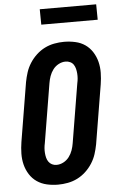

<svg xmlns="http://www.w3.org/2000/svg" viewBox="-61 -968 623 1017"><g transform="rotate(-5 250.0 -459.0)"><path d="M206 8Q176 8 147 1.5Q118 -5 94.5 -21Q71 -37 55.5 -61.5Q40 -86 33 -114Q26 -142 26.5 -172.5Q27 -203 32 -234L84 -548Q89 -574 97 -599Q105 -624 120 -647.5Q135 -671 155.5 -690Q176 -709 200 -721Q224 -733 250.5 -738Q277 -743 303 -743Q333 -743 362.5 -736.5Q392 -730 415 -714Q438 -698 453.5 -673.5Q469 -649 476 -621Q483 -593 482.5 -562.5Q482 -532 477 -501L425 -187Q420 -161 412 -136Q404 -111 389 -87.5Q374 -64 353.5 -45Q333 -26 309 -14Q285 -2 258.5 3Q232 8 206 8ZM207 -97Q226 -97 244 -106.5Q262 -116 274 -132Q286 -148 292.5 -166.5Q299 -185 302 -204L354 -518Q357 -531 358 -544Q359 -557 358 -570Q357 -583 354 -595Q351 -607 344.5 -617Q338 -627 326.5 -632.5Q315 -638 302 -638Q283 -638 265 -628.5Q247 -619 235 -603Q223 -587 216.5 -568.5Q210 -550 207 -531L155 -217Q152 -204 151 -191Q150 -178 151 -165Q152 -152 155 -140Q158 -128 165 -118Q172 -108 183 -102.5Q194 -97 207 -97ZM191 -844 190 -926H490L491 -844Z"/></g></svg>

Font: Iosevka Term Curly XBd Obl
Style: Regular
Weight: 800
Italic angle: -9°
Designer: Belleve Invis
Foundry: Belleve Invis
Version: Version 32.3.0